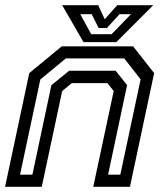

<svg xmlns="http://www.w3.org/2000/svg" viewBox="-22 -718 632 738"><path d="M-2.5 0 90.5 -437 215.5 -540H489.5L570.5 -437L477.5 0H336.5L415 -368L391 -398.5H254L217 -368L138.5 0ZM55 -46.5H102.5L175.5 -390.5L243.5 -446H422.5L466.5 -391L393.5 -46.5H440.5L518.5 -413L455.5 -493.5H231L133 -412.5ZM299 -556 217 -698H355.5L380.5 -644L428.5 -698H567L425 -556ZM328.5 -586.5H407L481.5 -663.5H437.5L389 -610.5H357L330.5 -663.5H286.5Z"/></svg>

Font: Tourney Medium
Style: Italic
Weight: 500
Italic angle: -12°
Version: Version 1.015